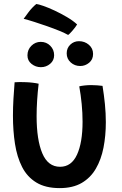

<svg xmlns="http://www.w3.org/2000/svg" viewBox="-20 -940 629 986"><path d="M387 -496.5Q396 -499 413.2 -501Q430.5 -503 447.5 -503Q462 -503 479 -501.8Q496 -500.5 506.5 -499Q514 -453 518.8 -405.5Q523.5 -358 523.5 -312.5Q523.5 -243 511.5 -181.8Q499.5 -120.5 472.2 -73.8Q445 -27 399.5 -0.5Q354 26 286.5 26Q213.5 26 166.5 -2.8Q119.5 -31.5 93.5 -82.5Q67.5 -133.5 57 -201Q46.5 -268.5 46.5 -346Q46.5 -388 49 -431.5Q51.5 -475 55 -517.5Q79.5 -519.5 111 -518Q129.5 -517.5 148 -515.2Q166.5 -513 178.5 -510Q173.5 -468.5 170.8 -426.2Q168 -384 168 -343.5Q168 -222 197.2 -152.8Q226.5 -83.5 288.5 -83.5Q347 -83.5 375.5 -145.8Q404 -208 404 -315Q404 -359.5 399.5 -406.2Q395 -453 387 -496.5ZM392 -601Q363.5 -601 343 -619.5Q322.5 -638 322.5 -666Q322.5 -693 341 -710.8Q359.5 -728.5 385.5 -728.5Q415 -728.5 436.5 -710Q458 -691.5 458 -663Q458 -634.5 437.8 -617.8Q417.5 -601 392 -601ZM190 -595Q163 -595 142 -611.8Q121 -628.5 121 -655.5Q121 -685 141.2 -705Q161.5 -725 189 -725Q218.5 -725 238.2 -705Q258 -685 258 -656.5Q258 -629.5 237.5 -612.2Q217 -595 190 -595ZM166.5 -919.5Q177 -918.5 203 -909.5Q229 -900.5 261 -885.5Q293 -870.5 324 -852.2Q355 -834 376 -814.5Q367.5 -800 351.5 -781.8Q335.5 -763.5 330 -760.5Q313.5 -770 284.8 -781.8Q256 -793.5 222.8 -805.2Q189.5 -817 157.2 -827.2Q125 -837.5 101.5 -843.5Q107.5 -852 126.2 -877Q145 -902 166.5 -919.5Z"/></svg>

Font: Grandstander Medium
Style: Regular
Weight: 500
Designer: Tyler Finck
Foundry: Etcetera Type Co
Version: Version 1.200; ttfautohint (v1.8.3)